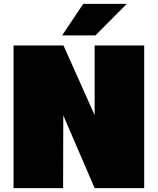

<svg xmlns="http://www.w3.org/2000/svg" viewBox="-20 -972 815 992"><path d="M301 -789 410 -952H635L473 -789ZM50 0V-737H308L469 -377V-737H725V0H469L307 -376L306 0Z"/></svg>

Font: Tomorrow ExtraBold
Style: Regular
Weight: 800
Designer: Tony de Marco, Monica Rizzolli
Foundry: Just in Type
Version: Version 2.002